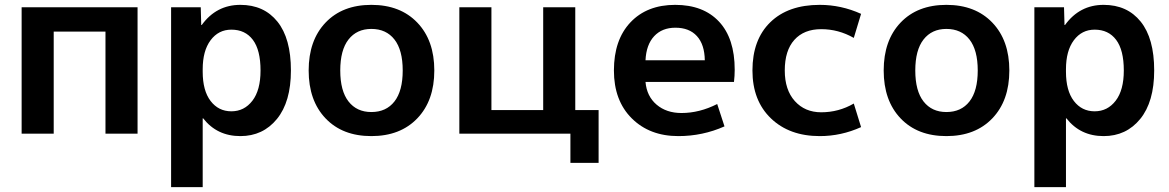

<svg xmlns="http://www.w3.org/2000/svg" viewBox="-20 -550 4808 790"><path d="M69 -520H546V0H414V-420H201V0H69Z M1052 -260Q1052 -344 1020.5 -386Q989 -428 932 -428Q879 -428 846.5 -384.5Q814 -341 814 -265V-255Q814 -177 846.5 -134.5Q879 -92 932 -92Q985 -92 1018.5 -135.5Q1052 -179 1052 -260ZM1177 -260Q1177 -131 1119.5 -60.5Q1062 10 969 10Q873 10 816 -63H814V220H684V-520H806L808 -447H810Q870 -530 969 -530Q1066 -530 1121.5 -461Q1177 -392 1177 -260Z M1319.5 -457Q1389 -530 1508 -530Q1627 -530 1697 -457Q1767 -384 1767 -260Q1767 -136 1697 -63Q1627 10 1508 10Q1389 10 1319.5 -63Q1250 -136 1250 -260Q1250 -384 1319.5 -457ZM1508 -89Q1569 -89 1603 -132.5Q1637 -176 1637 -260Q1637 -344 1603 -387.5Q1569 -431 1508 -431Q1448 -431 1414 -387.5Q1380 -344 1380 -260Q1380 -176 1414 -132.5Q1448 -89 1508 -89Z M2347 -97H2443V120H2327V0H1870V-520H2002V-97H2215V-520H2347Z M2636 -302H2880Q2879 -367 2847.5 -401.5Q2816 -436 2759 -436Q2704 -436 2671.5 -401Q2639 -366 2636 -302ZM2636 -213Q2641 -154 2681.5 -119.5Q2722 -85 2784 -85Q2858 -85 2931 -122L2961 -30Q2871 10 2771 10Q2653 10 2579.5 -63Q2506 -136 2506 -260Q2506 -386 2574 -458Q2642 -530 2758 -530Q2874 -530 2938.5 -461Q3003 -392 3003 -263Q3003 -238 3000 -213Z M3493 -124 3523 -27Q3441 10 3353 10Q3228 10 3152 -63Q3076 -136 3076 -260Q3076 -387 3149.5 -458.5Q3223 -530 3353 -530Q3441 -530 3523 -493L3493 -394Q3430 -430 3359 -430Q3288 -430 3248.5 -386Q3209 -342 3209 -260Q3209 -180 3250.5 -134Q3292 -88 3359 -88Q3431 -88 3493 -124Z M3685.5 -457Q3755 -530 3874 -530Q3993 -530 4063 -457Q4133 -384 4133 -260Q4133 -136 4063 -63Q3993 10 3874 10Q3755 10 3685.5 -63Q3616 -136 3616 -260Q3616 -384 3685.5 -457ZM3874 -89Q3935 -89 3969 -132.5Q4003 -176 4003 -260Q4003 -344 3969 -387.5Q3935 -431 3874 -431Q3814 -431 3780 -387.5Q3746 -344 3746 -260Q3746 -176 3780 -132.5Q3814 -89 3874 -89Z M4604 -260Q4604 -344 4572.5 -386Q4541 -428 4484 -428Q4431 -428 4398.5 -384.5Q4366 -341 4366 -265V-255Q4366 -177 4398.5 -134.5Q4431 -92 4484 -92Q4537 -92 4570.5 -135.5Q4604 -179 4604 -260ZM4729 -260Q4729 -131 4671.5 -60.5Q4614 10 4521 10Q4425 10 4368 -63H4366V220H4236V-520H4358L4360 -447H4362Q4422 -530 4521 -530Q4618 -530 4673.5 -461Q4729 -392 4729 -260Z"/></svg>

Font: M PLUS 1p
Style: Bold
Weight: 700
Version: Version 1.062